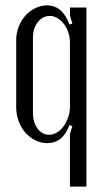

<svg xmlns="http://www.w3.org/2000/svg" viewBox="-20 -523 385 711"><path d="M239 -495H300V168H239V-27L248 -56L237 -60Q213 7 155 7Q131 7 110.5 -3.5Q90 -14 74 -32Q58 -50 49 -74.5Q40 -99 40 -126V-374Q40 -400 49 -423.5Q58 -447 73.5 -464.5Q89 -482 110 -492.5Q131 -503 154 -503Q212 -503 237 -432L248 -436L239 -465ZM239 -366Q239 -385 233 -403Q227 -421 216.5 -434.5Q206 -448 192.5 -456Q179 -464 164 -464Q138 -464 120 -441Q102 -418 102 -384V-105Q102 -70 119 -47Q136 -24 162 -24Q177 -24 191 -32.5Q205 -41 215.5 -55.5Q226 -70 232.5 -88.5Q239 -107 239 -127Z"/></svg>

Font: Moniqa Paragraph
Style: Regular
Weight: 400
Designer: Rajesh Rajput
Foundry: Rajesh Rajput
Version: Version 1.000